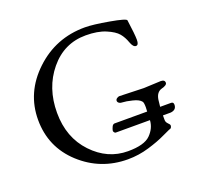

<svg xmlns="http://www.w3.org/2000/svg" viewBox="-119 -793 968 937"><g transform="rotate(-20 364.5 -324.5)"><path d="M683.1 -172.9Q695.8 -172.9 695.8 -159.2Q695.8 -131.8 665 -128.9H625V-105Q625 -93.8 634.3 -84.5Q643.6 -75.2 644 -71.8Q644 -54.7 629.9 -53.2Q626 -52.2 590.8 -35.2Q555.7 -18.1 502 -2Q448.2 14.2 392.1 14.2Q251 14.2 147.9 -80.1Q44.9 -174.8 44.9 -316.4Q44.9 -458 153.3 -560.5Q261.7 -663.1 413.1 -663.1Q455.1 -663.1 537.6 -648.4Q620.1 -633.8 621.1 -624Q631.8 -546.9 631.8 -519.5Q631.8 -492.2 617.7 -492.2Q603 -492.2 592.8 -520.5Q583 -548.8 565.9 -569.3Q548.8 -589.8 507.3 -607.4Q465.8 -625 403.8 -625Q291 -625 217.3 -535.6Q143.6 -446.3 143.6 -317.4Q143.6 -188.5 222.2 -105.5Q300.3 -22.9 405.8 -22.9Q490.7 -22.9 522.9 -55.2Q555.2 -87.4 557.6 -128.9H382.8Q377.9 -127.9 374 -131.8Q370.1 -135.7 369.1 -141.1Q370.1 -149.9 376 -162.1Q381.8 -174.3 393.1 -172.9H559.1L560.1 -194.8Q560.1 -218.8 555.2 -225.1Q543.9 -240.2 510.7 -248Q477.5 -255.9 464.8 -255.9Q451.7 -255.9 444.3 -260.7Q437 -265.6 437 -272.9Q437 -280.3 444.3 -285.2Q451.7 -290 457 -290L583 -286.1L671.9 -290Q692.9 -290 692.9 -273.9Q692.9 -261.2 664.1 -253.9Q636.2 -246.1 630.4 -208.5Q627.9 -190.9 626.5 -172.9Z"/></g></svg>

Font: EBGaramond
Style: Regular
Weight: 400
Version: Version 000.012g